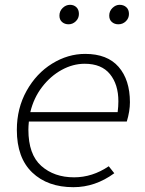

<svg xmlns="http://www.w3.org/2000/svg" viewBox="-20 -765 602 798"><path d="M50 -225Q50 -315 90.5 -387.5Q131 -460 196.5 -500.5Q262 -541 334 -541Q426 -541 473 -487Q520 -433 520 -340Q520 -303 507 -260H100Q98 -240 98 -226Q98 -123 151.5 -75.5Q205 -28 288 -28Q364 -28 432 -74L455 -45Q376 13 285 13Q178 13 114 -48Q50 -109 50 -225ZM469 -299Q472 -322 472 -344Q472 -414 437 -457Q402 -500 332 -500Q283 -500 236.5 -474.5Q190 -449 155 -403.5Q120 -358 106 -299ZM227 -700Q227 -719 240.5 -732Q254 -745 271 -745Q287 -745 297.5 -735Q308 -725 308 -707Q308 -689 295 -676.5Q282 -664 265 -664Q249 -664 238 -673.5Q227 -683 227 -700ZM434 -700Q434 -719 447.5 -732Q461 -745 477 -745Q494 -745 505 -735Q516 -725 516 -707Q516 -689 503 -676.5Q490 -664 472 -664Q456 -664 445 -673.5Q434 -683 434 -700Z"/></svg>

Font: Nebula Sans Light
Style: Regular
Weight: 300
Italic angle: -9°
Designer: Paul D. Hunt for Adobe (as Source Sans)
Foundry: Nebula Entertainment & Broadcasting LLC
Version: Version 1.010